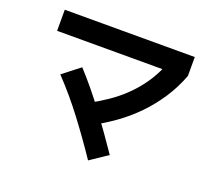

<svg xmlns="http://www.w3.org/2000/svg" viewBox="-131 -902 1262 1138"><g transform="rotate(20 500.0 -333.0)"><path d="M472 -139 406 -254Q466 -286 520 -322.5Q574 -359 620 -403.5Q666 -448 703 -501Q740 -554 767 -618L791 -596H93V-729H913V-610Q882 -528 836.5 -459Q791 -390 735 -332Q679 -274 613 -226.5Q547 -179 472 -139ZM528 63Q452 -50 371.5 -156.5Q291 -263 199 -360L307 -444Q395 -348 477.5 -237Q560 -126 638 -11Z"/></g></svg>

Font: Murecho Thin SemiBold
Style: Regular
Weight: 600
Version: Version 1.010